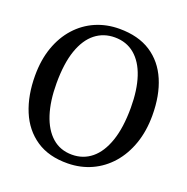

<svg xmlns="http://www.w3.org/2000/svg" viewBox="-134 -878 989 1015"><g transform="rotate(20 360.0 -370.5)"><path d="M354 11Q247 12.5 175.5 -35.8Q104 -84 68.5 -169.8Q33 -255.5 33 -367Q33 -455.5 58 -526.2Q83 -597 128.5 -647.5Q174 -698 235.5 -724.8Q297 -751.5 369 -751.5Q475 -751.5 545.8 -705.5Q616.5 -659.5 652.2 -576Q688 -492.5 688 -380Q688 -292 663 -220.5Q638 -149 593 -97.5Q548 -46 487 -18Q426 10 354 11ZM358.5 -40Q421.5 -40 468.2 -78.2Q515 -116.5 541 -192Q567 -267.5 567 -379.5Q567 -479.5 543.2 -551.2Q519.5 -623 473.2 -661.8Q427 -700.5 361 -700.5Q298.5 -700.5 251.8 -663.8Q205 -627 179.2 -553.2Q153.5 -479.5 153.5 -367Q153.5 -267.5 177.2 -194Q201 -120.5 246.8 -80.2Q292.5 -40 358.5 -40Z"/></g></svg>

Font: Merriweather 24pt
Style: Regular
Weight: 400
Designer: Eben Sorkin
Foundry: Eben Sorkin
Version: Version 2.100